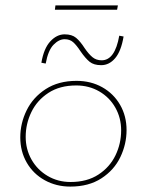

<svg xmlns="http://www.w3.org/2000/svg" viewBox="-20 -684 542 710"><path d="M240 6Q188 6 145.5 -17.5Q103 -41 79 -82.5Q55 -124 55 -176Q55 -228 78.5 -276Q102 -324 149 -354.5Q196 -385 263 -385Q316 -385 358 -361.5Q400 -338 424 -296.5Q448 -255 448 -203Q448 -151 425 -103Q402 -55 355 -24.5Q308 6 240 6ZM241 -11Q302 -11 344 -38.5Q386 -66 407 -109.5Q428 -153 428 -202Q428 -248 406.5 -286Q385 -324 347 -346Q309 -368 262 -368Q201 -368 159 -340.5Q117 -313 96 -269.5Q75 -226 75 -178Q75 -132 96.5 -94Q118 -56 156 -33.5Q194 -11 241 -11ZM354 -443Q327 -443 311.5 -455.5Q296 -468 278 -494Q263 -517 250.5 -528Q238 -539 219 -539Q198 -539 178 -518.5Q158 -498 149 -449L133 -452Q142 -505 166 -531Q190 -557 219 -557Q246 -557 261.5 -544Q277 -531 293 -506Q308 -484 322 -472.5Q336 -461 356 -461Q405 -461 421 -552L437 -549Q428 -495 406 -469Q384 -443 354 -443ZM416 -664 413 -648H183L185 -664Z"/></svg>

Font: Josefin Sans Thin
Style: Italic
Weight: 200
Italic angle: -7°
Designer: Santiago Orozco
Foundry: Typemade
Version: Version 2.000